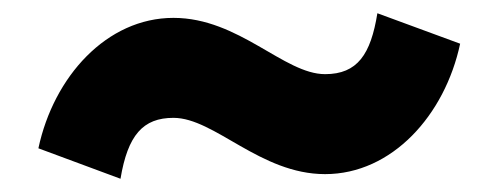

<svg xmlns="http://www.w3.org/2000/svg" viewBox="-20 -463 753 290"><path d="M38 -239 162 -193C173 -259 196 -285 242 -285C304 -285 373 -200 471 -200C572 -200 652 -289 675 -397L550 -443C540 -381 520 -351 471 -351C409 -351 341 -436 242 -436C141 -436 61 -347 38 -239Z"/></svg>

Font: LT Wave Text Black
Style: Regular
Weight: 900
Designer: Daniel Lyons
Version: Version 2.5 (Glyphs App)